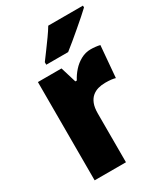

<svg xmlns="http://www.w3.org/2000/svg" viewBox="-190 -851 814 936"><g transform="rotate(-30 217.5 -383.0)"><path d="M360.8 -563Q373.5 -563 387.2 -561.5Q400.9 -560.1 412.6 -557.1L397.5 -379.9Q388.2 -382.8 374.8 -384.5Q361.3 -386.2 340.3 -386.2Q319.3 -386.2 300.3 -380.9Q281.2 -375.5 266.6 -363Q252 -350.6 243.4 -329.1Q234.9 -307.6 234.9 -274.9V0H58.6V-553.2H191.4L218.3 -464.8H226.6Q239.3 -489.7 259.3 -512.2Q279.3 -534.7 305.4 -548.8Q331.5 -563 360.8 -563ZM435.1 -766.1V-755.9Q421.4 -742.7 399.4 -723.4Q377.4 -704.1 352.5 -682.9Q327.6 -661.6 303.2 -641.4Q278.8 -621.1 259.3 -606H136.2V-620.1Q152.8 -642.6 171.6 -668Q190.4 -693.4 208.5 -718.8Q226.6 -744.1 239.7 -766.1Z"/></g></svg>

Font: Open Sans SemiCondensed ExtraBold
Style: Regular
Weight: 800
Width: 4
Designer: Monotype Design Team
Foundry: Monotype Imaging Inc.
Version: Version 3.000